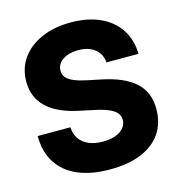

<svg xmlns="http://www.w3.org/2000/svg" viewBox="-110 -837 887 946"><g transform="rotate(-15 333.5 -364.0)"><path d="M336.4 11.2Q241.2 11.2 173.3 -17.8Q105.5 -46.9 69.6 -103Q33.7 -159.2 33.2 -240.2H200.2Q201.7 -205.6 218.8 -180.9Q235.8 -156.2 266.1 -143.3Q296.4 -130.4 337.4 -130.4Q374.5 -130.4 401.6 -140.1Q428.7 -149.9 443.8 -167.7Q459 -185.5 459 -209Q459 -230 446 -245.1Q433.1 -260.3 405.8 -271.7Q378.4 -283.2 335.4 -292L260.7 -308.1Q156.7 -329.6 102.5 -381.1Q48.3 -432.6 48.3 -512.7Q48.3 -580.6 84.5 -631.3Q120.6 -682.1 185.1 -710.4Q249.5 -738.8 334 -738.8Q420.4 -738.8 483.4 -710.2Q546.4 -681.6 581.3 -628.9Q616.2 -576.2 618.2 -502.9H454.6Q451.2 -546.9 419.4 -572Q387.7 -597.2 335.4 -597.2Q302.7 -597.2 277.6 -587.6Q252.4 -578.1 238.8 -561Q225.1 -543.9 225.1 -522Q225.1 -501 237.3 -486.6Q249.5 -472.2 275.1 -461.4Q300.8 -450.7 340.3 -442.4L404.3 -429.2Q462.9 -417.5 505.9 -398.9Q548.8 -380.4 577.1 -354.5Q605.5 -328.6 619.1 -294.9Q632.8 -261.2 632.8 -218.8Q632.8 -146.5 597.7 -95Q562.5 -43.5 496.1 -16.1Q429.7 11.2 336.4 11.2Z"/></g></svg>

Font: Inter 28pt ExtraBold
Style: Regular
Weight: 800
Designer: Rasmus Andersson
Foundry: rsms
Version: Version 4.001;git-66647c0bb